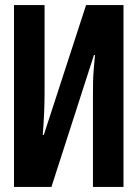

<svg xmlns="http://www.w3.org/2000/svg" viewBox="-20 -734 540 754"><path d="M35 0V-714H155V-364Q155 -334 153.5 -295.5Q152 -257 148 -204H152L318 -714H465V0H345V-356Q345 -390 345.5 -413.5Q346 -437 348 -460.5Q350 -484 353 -518H349L182 0Z"/></svg>

Font: Noto Sans Mono ExtraCondensed
Style: Bold
Weight: 700
Width: 2
Designer: Monotype Design Team
Foundry: Monotype Imaging Inc.
Version: Version 2.014